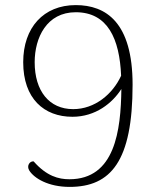

<svg xmlns="http://www.w3.org/2000/svg" viewBox="-20 -721 613 753"><path d="M277 -701C151 -701 71 -613 71 -477C71 -334 153 -263 264 -263C355 -263 421 -317 456 -372C454 -209 431 -18 252 -18C210 -18 163 -30 112 -88C97 -90 83 -71 95 -52C114 -22 169 12 253 12C415 12 500 -89 500 -389C500 -634 395 -701 277 -701ZM267 -293C173 -293 116 -364 116 -477C116 -573 163 -673 277 -673C403 -673 449 -568 455 -424C422 -352 352 -293 267 -293Z"/></svg>

Font: Arima Koshi ExtraLight
Style: Regular
Weight: 275
Designer: Joana Correia and Natanael Gama
Foundry: NDISCOVER
Version: Version 1.019;PS 001.019;hotconv 1.0.88;makeotf.lib2.5.64775